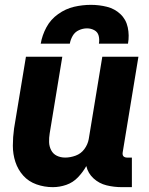

<svg xmlns="http://www.w3.org/2000/svg" viewBox="-20 -764 616 792"><path d="M198 8Q226 8 253.5 -1.5Q281 -11 301.5 -32.5Q322 -54 336 -79Q343 -49 366 -28Q389 -7 419.5 0.5Q450 8 483 8H524V-114H503Q498 -114 493 -116.5Q488 -119 486.5 -124Q485 -129 486 -135L551 -530H402L346 -190Q342 -168 328 -149Q314 -130 292 -122Q270 -114 249 -114Q230 -114 214.5 -121.5Q199 -129 191 -144.5Q183 -160 182.5 -178Q182 -196 185 -214L237 -530H87L38 -234Q33 -198 33 -163Q33 -128 43.5 -96Q54 -64 76 -39.5Q98 -15 130.5 -3.5Q163 8 198 8ZM148 -584H268Q271 -601 280 -616.5Q289 -632 305.5 -639.5Q322 -647 339 -647Q355 -647 369 -639.5Q383 -632 387 -616.5Q391 -601 388 -584H508Q514 -618 507 -651Q500 -684 476.5 -706Q453 -728 421 -736Q389 -744 355 -744Q320 -744 285.5 -736Q251 -728 220 -706Q189 -684 171.5 -651.5Q154 -619 148 -584Z"/></svg>

Font: Iosevka Sparkle Heavy
Style: Italic
Weight: 900
Italic angle: -9°
Designer: Belleve Invis
Foundry: Belleve Invis
Version: Version 4.5.0; ttfautohint (v1.8.3)